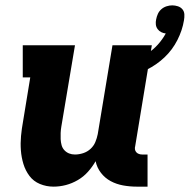

<svg xmlns="http://www.w3.org/2000/svg" viewBox="-20 -689 709 717"><path d="M180 8Q153 8 129 -2Q105 -12 90 -32Q75 -52 67.5 -76.5Q60 -101 58 -127.5Q56 -154 58.5 -181Q61 -208 66 -235L93 -400H65V-520H260L209 -216Q207 -204 206.5 -192.5Q206 -181 206.5 -169.5Q207 -158 210 -147Q213 -136 220.5 -128Q228 -120 238 -116Q248 -112 260 -112Q275 -112 290.5 -117Q306 -122 318 -133Q330 -144 336 -158.5Q342 -173 345 -188L400 -520H547L485 -144Q483 -137 484 -131Q485 -125 489 -120.5Q493 -116 499 -114Q505 -112 511 -112H531V8H491Q465 8 440 3.5Q415 -1 393.5 -12.5Q372 -24 357 -43.5Q342 -63 337 -87Q325 -66 308.5 -47.5Q292 -29 270.5 -16.5Q249 -4 226 2Q203 8 180 8ZM454 -400 436 -451Q460 -457 484.5 -466.5Q509 -476 530.5 -489.5Q552 -503 569.5 -522.5Q587 -542 599 -564Q590 -565 582 -569Q574 -573 568.5 -580.5Q563 -588 562 -597.5Q561 -607 563 -616Q565 -627 569.5 -637Q574 -647 582.5 -654.5Q591 -662 602 -665.5Q613 -669 623 -669Q634 -669 644.5 -665.5Q655 -662 661.5 -654Q668 -646 668.5 -635Q669 -624 667 -613Q661 -576 642.5 -539.5Q624 -503 594.5 -475Q565 -447 528.5 -429Q492 -411 454 -400Z"/></svg>

Font: Iosevka Etoile Heavy
Style: Italic
Weight: 900
Italic angle: -9°
Designer: Belleve Invis
Foundry: Belleve Invis
Version: Version 22.1.2; ttfautohint (v1.8.4)